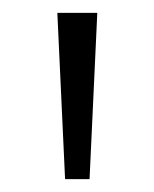

<svg xmlns="http://www.w3.org/2000/svg" viewBox="-20 -734 239 298"><path d="M69 -714H131L119 -456H81Z"/></svg>

Font: Noto Sans Thai Looped UI Light
Style: Regular
Weight: 300
Designer: Cadson Demak Team
Foundry: Cadson Demak Co., Ltd.
Version: Version 1.000